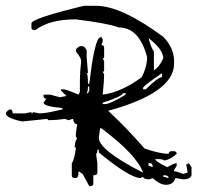

<svg xmlns="http://www.w3.org/2000/svg" viewBox="-20 -630 668 650"><path d="M305.2 -610.4Q390.6 -610.4 532.7 -505.4Q569.3 -467.8 569.3 -423.3V-414.6Q569.3 -315.9 346.2 -254.9Q405.8 -200.2 469.2 -127.4Q520.5 -109.4 550.8 -109.4Q552.2 -118.2 560.1 -118.2H569.3Q578.1 -117.2 578.1 -109.4Q559.1 -91.3 537.1 -86.4Q529.3 -91.3 519 -91.3H505.4Q506.8 -83 546.4 -64Q569.3 -77.6 578.1 -77.6V-68.4L569.3 -54.7V-50.3Q578.1 -50.3 601.1 -41Q609.9 -45.4 614.7 -45.4V-50.3L610.4 -72.8L619.1 -77.6L628.4 -64V-36.6Q624 -22.9 601.1 -22.9Q597.7 -22.9 573.7 -27.3Q567.4 -4.4 542 -4.4Q521.5 -4.4 496.6 -27.3L487.3 -22.9Q464.4 -22.9 464.4 -31.7L455.6 -27.3Q419.9 -27.3 314.5 -113.8V-123H309.6Q309.6 -109.4 305.2 -109.4L309.6 -77.6V-45.4Q309.6 -36.6 295.9 -36.6V-9.3Q295.9 0 287.1 0H282.2L259.8 -41L246.1 -50.3Q246.1 -27.3 236.8 -27.3H232.4Q223.1 -27.3 223.1 -36.6V-77.6Q231 -87.4 236.8 -127.4Q236.8 -131.8 232.4 -131.8Q235.4 -159.2 241.2 -159.2L236.8 -168.5V-177.7L241.2 -209.5Q230 -209.5 227.5 -227.5Q222.7 -227.5 213.9 -223.1Q209 -223.1 200.2 -227.5Q168 -223.1 145.5 -223.1Q141.1 -223.1 141.1 -227.5L54.7 -218.8Q0 -230.5 0 -246.1Q0 -252.4 13.7 -259.8Q22.9 -259.8 22.9 -246.1H64L86.4 -250.5V-246.1Q91.3 -246.1 91.3 -250.5L113.8 -246.1Q136.7 -246.1 191.4 -259.8V-264.2Q127.4 -270 127.4 -282.2L136.7 -295.9Q127.4 -295.9 127.4 -305.2V-309.6H150.4L182.1 -300.8L205.1 -305.2L186.5 -323.2V-327.6H195.8Q203.6 -327.6 246.1 -309.6L250.5 -318.8V-359.9Q250.5 -384.8 254.9 -423.3Q254.9 -434.1 236.8 -455.6V-460Q236.8 -466.3 250.5 -473.6H259.8Q266.1 -473.6 273.4 -460V-437L277.8 -382.3H273.4Q277.8 -377.9 277.8 -346.2H282.2Q297.4 -476.6 314.5 -501L323.2 -505.4L327.6 -496.6V-487.3L323.2 -478Q332.5 -476.6 332.5 -469.2V-437Q332.5 -432.6 327.6 -432.6L332.5 -423.3V-391.6Q332.5 -387.2 327.6 -387.2L332.5 -377.9Q332.5 -355 327.6 -309.6Q390.1 -317.4 460 -368.7Q478 -404.3 478 -437Q451.2 -537.1 382.3 -537.1Q346.2 -550.8 236.8 -564.5Q147 -564.5 100.1 -528.3H95.7Q86.4 -528.3 86.4 -537.1V-550.8Q86.4 -567.4 264.2 -610.4ZM482.9 -501Q491.7 -467.8 501 -455.6V-391.6Q520 -403.8 532.7 -432.6Q532.7 -462.4 482.9 -501ZM464.4 -332.5V-327.6H473.6Q514.6 -368.7 528.3 -368.7V-382.3Q466.3 -340.3 464.4 -332.5ZM277.8 -336.9Q277.8 -321.8 273.4 -314.5H277.8L282.2 -323.2V-336.9ZM396 -314.5Q394 -303.7 327.6 -282.2V-277.8H336.9Q353 -277.8 405.3 -309.6V-314.5ZM318.8 -195.8 314.5 -164.1Q314.5 -121.6 464.4 -45.4Q443.4 -105.5 323.2 -195.8ZM482.9 -77.6V-68.4Q487.3 -68.4 496.6 -64V-68.4Q496.6 -77.6 487.3 -77.6ZM532.7 -36.6V-31.7L550.8 -27.3Q550.8 -36.6 537.1 -36.6Z"/></svg>

Font: Otrack
Style: Regular
Weight: 400
Designer: Sodina
Foundry: Sodina
Version: Version 2.10 June 16, 2016